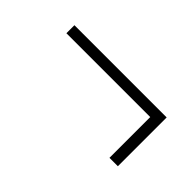

<svg xmlns="http://www.w3.org/2000/svg" viewBox="-21 -529 711 711"><g transform="rotate(45 334.5 -174.0)"><path d="M576 -302.5V-47H532V-260.5H93V-302.5Z"/></g></svg>

Font: Merriweather 144pt ExtraBold
Style: Regular
Weight: 800
Version: Version 2.100